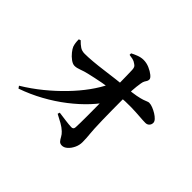

<svg xmlns="http://www.w3.org/2000/svg" viewBox="-177 -1055 1355 1355"><g transform="rotate(45 500.0 -378.0)"><path d="M65 -45Q141 -91 209 -146.5Q277 -202 335 -262Q393 -322 437.5 -383.5Q482 -445 510 -504L601 -510L600 -422Q567 -367 514 -310Q461 -253 392 -199.5Q323 -146 243 -102Q163 -58 77 -28ZM578 40Q559 40 549 28.5Q539 17 530.5 0.5Q522 -16 506 -31Q486 -50 458.5 -65.5Q431 -81 398 -98L403 -114Q439 -109 473.5 -104.5Q508 -100 532 -99Q554 -98 555 -120Q556 -134 556.5 -165.5Q557 -197 557 -239.5Q557 -282 556.5 -331.5Q556 -381 555.5 -431.5Q555 -482 554 -528Q554 -544 553.5 -573.5Q553 -603 552.5 -635Q552 -667 551 -690Q550 -706 545.5 -714.5Q541 -723 529 -730Q515 -741 497.5 -745Q480 -749 463 -751V-766Q479 -775 506 -785.5Q533 -796 558 -796Q588 -796 617 -783.5Q646 -771 665.5 -755Q685 -739 685 -727Q685 -716 680.5 -708.5Q676 -701 670.5 -692Q665 -683 662 -665Q659 -647 656.5 -626Q654 -605 653 -585.5Q652 -566 652 -550Q651 -528 651 -485.5Q651 -443 651.5 -392Q652 -341 653 -291.5Q654 -242 656 -207Q657 -186 659 -165Q661 -144 662.5 -123.5Q664 -103 664 -81Q664 -50 650.5 -22Q637 6 617.5 23Q598 40 578 40ZM243 -421Q225 -421 203 -437Q181 -453 164 -474.5Q147 -496 141 -511Q136 -526 134 -540.5Q132 -555 132 -575L146 -580Q167 -558 186.5 -545Q206 -532 233 -532Q267 -532 313.5 -536Q360 -540 412 -547Q464 -554 514.5 -560Q565 -566 606 -570Q666 -575 702 -582Q738 -589 756.5 -595.5Q775 -602 784 -606Q793 -610 800 -610Q816 -610 836.5 -602Q857 -594 876.5 -582Q896 -570 908.5 -556.5Q921 -543 921 -530Q921 -513 910 -501.5Q899 -490 881 -490Q858 -490 822 -493Q786 -496 732.5 -497.5Q679 -499 603 -492Q528 -486 463.5 -473.5Q399 -461 353 -450Q318 -442 291 -431.5Q264 -421 243 -421Z"/></g></svg>

Font: Noto Serif SC ExtraLight
Style: Bold
Weight: 700
Version: Version 2.002-H1;hotconv 1.1.0;makeotfexe 2.6.0